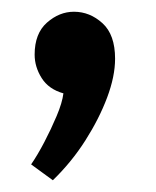

<svg xmlns="http://www.w3.org/2000/svg" viewBox="-20 -150 266 327"><path d="M70 157 33 130Q44 114 55.5 92Q67 70 76.5 47.5Q86 25 88 9Q63 2 51 -17Q39 -36 39 -57Q39 -93 60 -111.5Q81 -130 106 -130Q133 -130 154.5 -110.5Q176 -91 176 -50Q176 -20 162.5 16Q149 52 125.5 89Q102 126 70 157Z"/></svg>

Font: Yaldevi ExtraLight Medium
Style: Regular
Weight: 500
Version: Version 1.100